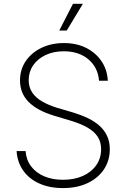

<svg xmlns="http://www.w3.org/2000/svg" viewBox="-20 -961 654 993"><path d="M305.7 11.7Q234.9 11.7 182.1 -12.5Q129.4 -36.6 99.4 -79.8Q69.3 -123 65.9 -179.7H112.3Q115.7 -133.8 140.9 -100.6Q166 -67.4 208.3 -49.3Q250.5 -31.2 305.7 -31.2Q364.3 -31.2 408.4 -51Q452.6 -70.8 477.8 -106.7Q502.9 -142.6 502.9 -189.5Q502.9 -227.1 485.1 -254.2Q467.3 -281.2 432.4 -301.3Q397.5 -321.3 344.2 -337.4L260.7 -362.3Q172.9 -388.7 128.2 -433.6Q83.5 -478.5 83.5 -544.9Q83.5 -601.1 113 -644.8Q142.6 -688.5 194.1 -713.4Q245.6 -738.3 310.5 -738.3Q376.5 -738.3 426.3 -712.9Q476.1 -687.5 505.4 -643.8Q534.7 -600.1 537.6 -543.5H492.2Q486.8 -611.8 437.5 -653.8Q388.2 -695.8 309.6 -695.8Q257.3 -695.8 216.1 -676.5Q174.8 -657.2 151.6 -623.3Q128.4 -589.4 128.4 -546.4Q128.4 -509.8 146.7 -482.4Q165 -455.1 198.7 -435.8Q232.4 -416.5 277.3 -402.8L357.4 -379.4Q399.4 -366.7 434.6 -349.9Q469.7 -333 494.9 -310.3Q520 -287.6 533.9 -257.8Q547.9 -228 547.9 -189.5Q547.9 -131.3 518.1 -85.9Q488.3 -40.5 433.8 -14.4Q379.4 11.7 305.7 11.7ZM286.6 -803.2 357.4 -941.4H408.7L325.2 -803.2Z"/></svg>

Font: Inter 17pt ExtraLight
Style: Regular
Weight: 250
Version: Version 4.001;git-66647c0bb